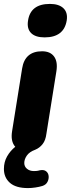

<svg xmlns="http://www.w3.org/2000/svg" viewBox="-35 -763 362 981"><path d="M193 -572Q146 -572 124 -594Q102 -616 108 -656Q120 -743 220 -743Q266 -743 289 -721Q312 -699 306 -659Q292 -572 193 -572ZM108 198Q46 198 15.5 171Q-15 144 -15 100Q-15 65 1 36.5Q17 8 43 -13Q18 -41 27 -94L78 -413Q92 -501 180 -501Q222 -501 241.5 -474Q261 -447 253 -398L202 -79Q198 -46 182.5 -26.5Q167 -7 145 2Q115 13 102 32Q89 51 89 70Q89 88 103 99.5Q117 111 138 111Q144 111 151 110.5Q158 110 169 107Q189 103 200.5 112Q212 121 213.5 136.5Q215 152 207.5 166.5Q200 181 182 187Q166 192 145.5 195Q125 198 108 198Z"/></svg>

Font: Nunito Black
Style: Italic
Weight: 900
Italic angle: -9°
Designer: Vernon Adams
Foundry: Vernon Adams
Version: Version 3.601; ttfautohint (v1.8.2.53-6de2)